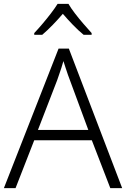

<svg xmlns="http://www.w3.org/2000/svg" viewBox="-20 -967 648 987"><path d="M547 0 452 -246H156L60 0H0L281 -717H334L608 0ZM339 -556Q335 -566 329 -583Q323 -600 317 -619Q311 -638 306 -653Q301 -636 295.5 -618Q290 -600 284 -584Q278 -568 274 -555L175 -299H434ZM332 -947Q344 -926 365 -898.5Q386 -871 409.5 -844Q433 -817 451 -797V-788H410Q383 -810 355 -839Q327 -868 303 -896Q279 -868 251.5 -839.5Q224 -811 197 -788H156V-797Q175 -817 198 -844Q221 -871 242 -898.5Q263 -926 276 -947Z"/></svg>

Font: Noto Sans Devanagari Light
Style: Regular
Weight: 300
Version: Version 2.003